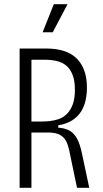

<svg xmlns="http://www.w3.org/2000/svg" viewBox="-20 -890 487 910"><path d="M73 0V-660H199Q237 -660 268 -652.5Q299 -645 322 -630Q345 -615 360.5 -592.5Q376 -570 384 -540.5Q392 -511 392 -474Q392 -442 385.5 -413.5Q379 -385 364 -361Q349 -337 322.5 -320Q296 -303 256 -296V-285Q286 -283 307.5 -272Q329 -261 344 -235Q359 -209 369 -160L403 0H345L311 -163Q306 -192 296.5 -214.5Q287 -237 266.5 -249.5Q246 -262 207 -262H129V0ZM129 -314H176Q193 -314 214 -316Q235 -318 256.5 -325Q278 -332 295.5 -348.5Q313 -365 324 -393Q335 -421 335 -464Q335 -506 325 -532.5Q315 -559 299.5 -574Q284 -589 264.5 -596Q245 -603 226 -605Q207 -607 191 -607H129ZM230 -737H182L235 -870H300Z"/></svg>

Font: Bricolage Grotesque Condensed ExtraLight
Style: Regular
Weight: 250
Width: 3
Designer: Mathieu Triay
Foundry: Atelier Triay
Version: Version 1.000;gftools[0.9.30]